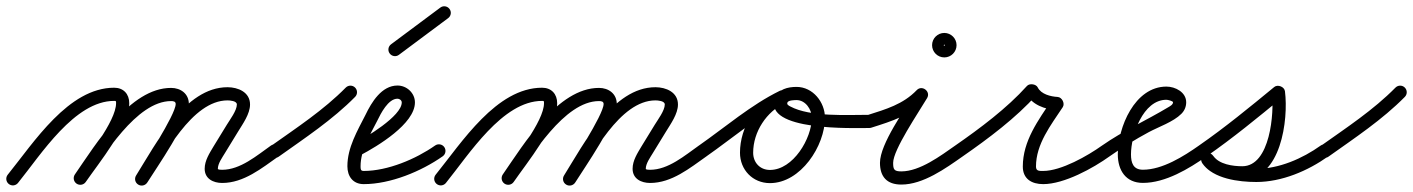

<svg xmlns="http://www.w3.org/2000/svg" viewBox="-35 -558 4504 612"><path d="M-7.2 28.3C1.8 35.6 15 34.2 22.3 25.2C95.8 -65.6 202.8 -236.4 328.9 -236.4C335.2 -236.4 335 -235.8 335 -229.1C335 -171.1 240.6 -55.1 203.7 -2C197.1 7.6 199.5 20.7 209 27.3C218.6 33.9 231.7 31.5 238.3 22C281.4 -40.4 377 -156.7 377 -229.1C377 -258.3 358.6 -278.4 328.9 -278.4C183.5 -278.4 73.1 -104.3 -10.3 -1.2C-17.6 7.8 -16.2 21 -7.2 28.3ZM209 27.3C218.6 33.9 231.7 31.5 238.3 22C295.6 -60.7 399.7 -235.8 510.3 -235.8C517.3 -235.8 525 -234.9 525 -226.5C525 -192 419.7 -31.8 399.1 1.2C393 11 396 24 405.8 30.1C415.6 36.3 428.6 33.3 434.7 23.4C465 -25.1 567 -169.8 567 -226.5C567 -259.2 541 -277.8 510.3 -277.8C378.7 -277.8 271 -99.1 203.7 -2C197.1 7.6 199.5 20.7 209 27.3ZM405.5 30.3C415.3 36.5 428.2 33.5 434.4 23.7C487.7 -61.5 576.7 -238 690.2 -238C697.6 -238 720 -236.6 720 -225C720 -205.5 697.6 -176.2 688.1 -160.5C688.1 -160.5 688.1 -160.5 688.1 -160.5C688.1 -160.5 688.1 -160.5 688.1 -160.5C674.1 -137.7 660.1 -114.8 646.1 -92C646.1 -92 646.1 -91.9 646 -91.9C646 -91.8 645.9 -91.7 645.9 -91.7C632.9 -69.7 617.4 -46.5 617.4 -20C617.4 11.9 644.9 25.2 673.1 25.2C742.2 25.2 799.4 -22 853.1 -59.8C862.6 -66.5 864.8 -79.6 858.2 -89.1C851.5 -98.6 838.4 -100.8 828.9 -94.2C783.8 -62.4 731.2 -16.8 673.1 -16.8C669.1 -16.8 659.4 -16.9 659.4 -20C659.4 -37 673.8 -56.4 682.1 -70.3C682.1 -70.3 682 -70.2 682 -70.2C681.9 -70.1 681.9 -70 681.9 -70C695.9 -92.9 709.9 -115.7 723.9 -138.6C723.9 -138.6 723.9 -138.6 723.9 -138.6C723.9 -138.6 723.9 -138.6 723.9 -138.6C738.9 -163.2 762 -194.9 762 -225C762 -264.2 723.8 -280 690.2 -280C554.2 -280 462 -99.6 398.8 1.4C392.6 11.2 395.6 24.2 405.5 30.3Z M823.9 -63.5C830.6 -54 843.7 -51.8 853.2 -58.5C936.4 -117.7 1025.3 -176.4 1097 -249.3C1105.1 -257.5 1105 -270.8 1096.7 -279C1088.5 -287.1 1075.2 -287 1067 -278.7C997.1 -207.6 910 -150.4 828.8 -92.8C819.4 -86.1 817.2 -73 823.9 -63.5Z M1114.3 -63.5C1167.6 -91.6 1287.6 -163.2 1287.6 -231.5C1287.6 -261.5 1261.5 -285.4 1232 -285.4C1181.4 -285.4 1149.3 -232.1 1130.1 -192.1C1130.1 -192.1 1130.1 -192.2 1130.2 -192.3C1130.2 -192.4 1130.3 -192.5 1130.3 -192.5C1104.1 -140.8 1072.3 -87.7 1072.3 -28.1C1072.3 4.2 1090.1 28.9 1124.3 28.9C1209.6 28.9 1307.7 -11.7 1376.1 -59.8C1385.6 -66.5 1387.8 -79.6 1381.2 -89.1C1374.5 -98.6 1361.4 -100.8 1351.9 -94.2C1290.6 -51.1 1200.9 -13.1 1124.3 -13.1C1114.4 -13.1 1114.3 -18.9 1114.3 -28.1C1114.3 -80 1144.9 -128.4 1167.7 -173.5C1167.7 -173.5 1167.8 -173.6 1167.8 -173.7C1167.9 -173.8 1167.9 -173.9 1167.9 -173.9C1178.6 -196 1202.4 -243.4 1232 -243.4C1238.4 -243.4 1245.6 -238.3 1245.6 -231.5C1245.6 -187.6 1129.6 -119.1 1094.7 -100.7C1084.5 -95.3 1080.6 -82.6 1086 -72.3C1091.4 -62 1104.1 -58.1 1114.3 -63.5Z M1236.5 -383.2C1288.9 -422.2 1341.2 -461.2 1393.5 -500.2C1402.8 -507.1 1404.8 -520.2 1397.8 -529.5C1390.9 -538.8 1377.8 -540.8 1368.5 -533.8C1316.1 -494.8 1263.8 -455.8 1211.5 -416.8C1202.2 -409.9 1200.2 -396.8 1207.2 -387.5C1214.1 -378.2 1227.2 -376.2 1236.5 -383.2Z M1356.8 28.3C1365.8 35.6 1379 34.2 1386.3 25.2C1459.8 -65.6 1566.8 -236.4 1692.9 -236.4C1699.2 -236.4 1699 -235.8 1699 -229.1C1699 -171.1 1604.6 -55.1 1567.7 -2C1561.1 7.6 1563.5 20.7 1573 27.3C1582.6 33.9 1595.7 31.5 1602.3 22C1645.4 -40.4 1741 -156.7 1741 -229.1C1741 -258.3 1722.6 -278.4 1692.9 -278.4C1547.5 -278.4 1437.1 -104.3 1353.7 -1.2C1346.4 7.8 1347.8 21 1356.8 28.3ZM1573 27.3C1582.6 33.9 1595.7 31.5 1602.3 22C1659.6 -60.7 1763.7 -235.8 1874.3 -235.8C1881.3 -235.8 1889 -234.9 1889 -226.5C1889 -192 1783.7 -31.8 1763.1 1.2C1757 11 1760 24 1769.8 30.1C1779.6 36.3 1792.6 33.3 1798.7 23.4C1829 -25.1 1931 -169.8 1931 -226.5C1931 -259.2 1905 -277.8 1874.3 -277.8C1742.7 -277.8 1635 -99.1 1567.7 -2C1561.1 7.6 1563.5 20.7 1573 27.3ZM1769.5 30.3C1779.3 36.5 1792.2 33.5 1798.4 23.7C1851.7 -61.5 1940.7 -238 2054.2 -238C2061.6 -238 2084 -236.6 2084 -225C2084 -205.5 2061.6 -176.2 2052.1 -160.5C2052.1 -160.5 2052.1 -160.5 2052.1 -160.5C2052.1 -160.5 2052.1 -160.5 2052.1 -160.5C2038.1 -137.7 2024.1 -114.8 2010.1 -92C2010.1 -92 2010.1 -91.9 2010 -91.9C2010 -91.8 2009.9 -91.7 2009.9 -91.7C1996.9 -69.7 1981.4 -46.5 1981.4 -20C1981.4 11.9 2008.9 25.2 2037.1 25.2C2106.2 25.2 2163.4 -22 2217.1 -59.8C2226.6 -66.5 2228.8 -79.6 2222.2 -89.1C2215.5 -98.6 2202.4 -100.8 2192.9 -94.2C2147.8 -62.4 2095.2 -16.8 2037.1 -16.8C2033.1 -16.8 2023.4 -16.9 2023.4 -20C2023.4 -37 2037.8 -56.4 2046.1 -70.3C2046.1 -70.3 2046 -70.2 2046 -70.2C2045.9 -70.1 2045.9 -70 2045.9 -70C2059.9 -92.9 2073.9 -115.7 2087.9 -138.6C2087.9 -138.6 2087.9 -138.6 2087.9 -138.6C2087.9 -138.6 2087.9 -138.6 2087.9 -138.6C2102.9 -163.2 2126 -194.9 2126 -225C2126 -264.2 2087.8 -280 2054.2 -280C1918.2 -280 1826 -99.6 1762.8 1.4C1756.6 11.2 1759.6 24.2 1769.5 30.3Z M2187.8 -65C2194.4 -55.5 2207.5 -53.1 2217 -59.8C2298.4 -116.5 2379.7 -187.2 2468.6 -230.6C2479 -235.7 2483.3 -248.3 2478.2 -258.7C2473.1 -269.1 2460.6 -273.4 2450.2 -268.3C2359.1 -223.9 2276.2 -152.3 2193 -94.2C2183.5 -87.6 2181.1 -74.5 2187.8 -65ZM2450.5 -268.5C2375.5 -233.8 2323.7 -153.9 2323.7 -71.2C2323.7 -16.8 2364.3 25.7 2419.2 25.7C2517.3 25.7 2594.6 -93.2 2594.6 -182.5C2594.6 -232.4 2555.9 -281 2504 -281C2476.7 -281 2445.3 -274 2435.2 -244.9C2435.2 -244.9 2435.2 -245 2435.2 -245C2435.2 -245 2435.2 -245.1 2435.2 -245.1C2397.3 -138.8 2689.3 -150 2736 -150C2747.6 -150 2757 -159.4 2757 -171C2757 -182.6 2747.6 -192 2736 -192C2666 -192.1 2547.6 -184.4 2484 -218.7C2478.9 -221.4 2472.5 -224.5 2474.8 -230.9C2474.8 -230.9 2474.8 -231 2474.8 -231C2474.8 -231 2474.8 -231.1 2474.8 -231.1C2477.5 -238.7 2497.6 -239 2504 -239C2532.4 -239 2552.6 -209.2 2552.6 -182.5C2552.6 -116.8 2493.3 -16.3 2419.2 -16.3C2387.5 -16.3 2365.7 -39.9 2365.7 -71.2C2365.7 -137.6 2408 -202.5 2468.2 -230.4C2478.7 -235.3 2483.3 -247.8 2478.4 -258.3C2473.5 -268.8 2461.1 -273.4 2450.5 -268.5Z M2742.3 -151C2809.3 -172.2 2868.3 -190.6 2917.1 -241.5C2925.7 -250.4 2920.6 -262 2911.7 -268.8C2902.8 -275.5 2890.2 -277.4 2883.9 -266.7C2849.9 -209.3 2769.9 -99.6 2769.9 -39C2769.9 5.4 2792.1 30.3 2838 30.3C2907.8 30.3 2979.1 -21.3 3034 -59.8C3043.5 -66.5 3045.9 -79.5 3039.2 -89C3032.5 -98.5 3019.5 -100.9 3010 -94.2C2963.5 -61.7 2897.2 -11.7 2838 -11.7C2815.1 -11.7 2811.9 -17.6 2811.9 -39C2811.9 -80.6 2892.5 -198.7 2920.1 -245.3C2926.4 -256 2922.4 -266.7 2914.6 -272.6C2906.9 -278.5 2895.4 -279.5 2886.9 -270.5C2843.6 -225.5 2789.2 -209.9 2729.7 -191C2718.6 -187.5 2712.5 -175.7 2716 -164.7C2719.5 -153.6 2731.3 -147.5 2742.3 -151ZM2972 -414C2972 -412.6 2976.4 -417 2975 -417C2973.6 -417 2978 -412.6 2978 -414C2978 -415.4 2973.6 -411 2975 -411C2976.4 -411 2972 -415.4 2972 -414ZM2936 -414C2936 -392.5 2953.5 -375 2975 -375C2996.5 -375 3014 -392.5 3014 -414C3014 -435.5 2996.5 -453 2975 -453C2953.5 -453 2936 -435.5 2936 -414Z M3034 -59.8C3115.3 -116.2 3203.4 -182.2 3269.6 -256C3273.7 -260.6 3263.8 -264.5 3253.4 -265.9C3243.1 -267.4 3232.4 -266.3 3235.2 -260.7C3253.1 -224.3 3295.7 -209.1 3333.9 -207C3340.9 -206.7 3338.7 -217.7 3333.9 -227.4C3329 -237.1 3321.4 -245.4 3317.5 -239.6C3274.5 -174.4 3225.2 -109 3225.2 -27.1C3225.2 12.5 3253.8 28.9 3290.1 28.9C3357.2 28.9 3449.1 -21.8 3502.2 -59.9C3511.7 -66.7 3513.8 -79.8 3507.1 -89.2C3500.3 -98.7 3487.2 -100.8 3477.8 -94.1C3432.3 -61.5 3347.5 -13.1 3290.1 -13.1C3277.2 -13.1 3267.2 -12.6 3267.2 -27.1C3267.2 -99.1 3314.6 -159 3352.5 -216.4C3356.4 -222.3 3355.8 -230.3 3352.5 -236.8C3349.2 -243.4 3343.2 -248.6 3336.1 -249C3314 -250.2 3283.5 -257.6 3272.8 -279.3C3270.1 -284.8 3263.6 -288.3 3256.7 -289.2C3249.7 -290.2 3242.5 -288.6 3238.4 -284C3174.4 -212.7 3088.6 -148.8 3010 -94.2C3000.5 -87.6 2998.1 -74.5 3004.8 -65C3011.4 -55.5 3024.5 -53.1 3034 -59.8Z M3502 -59.8C3542.2 -87.8 3583.7 -113.7 3626.9 -136.9C3658.7 -153.9 3705.1 -169.5 3730.6 -195.2C3740.6 -205.2 3746 -217.7 3746 -232C3746 -264.1 3711.3 -282 3683 -282C3581.7 -282 3528 -151.9 3528 -66C3528 -15.5 3553.1 25 3608 25C3679.9 25 3754.5 -20 3811.1 -59.8C3820.6 -66.5 3822.8 -79.6 3816.2 -89.1C3809.5 -98.6 3796.4 -100.8 3786.9 -94.2C3738.2 -59.9 3670.3 -17 3608 -17C3577.2 -17 3570 -38.9 3570 -66C3570 -126.8 3608 -240 3683 -240C3687.3 -240 3704 -236 3704 -232C3704 -224.4 3694.6 -219.6 3689.1 -216.3C3618.7 -174 3546.3 -141.9 3478 -94.2C3468.5 -87.6 3466.1 -74.5 3472.8 -65C3479.4 -55.5 3492.5 -53.1 3502 -59.8Z M3781.7 -65C3788.4 -55.5 3801.4 -53.1 3811 -59.7C3894.7 -117.8 3974.7 -183.5 4053.3 -248.3C4058.9 -252.9 4049.9 -259.9 4039.8 -263.9C4029.6 -267.9 4018.3 -269 4019.2 -261.8C4027 -199.5 4014.1 -28.1 3924.8 -28.1C3894.3 -28.1 3851.1 -34.1 3832.2 -61.1C3824.1 -72.5 3811.5 -72.2 3802.9 -66.2C3794.3 -60.1 3789.8 -48.4 3797.8 -36.9C3832.3 12.2 3914.3 22.1 3969.5 22.1C4050.6 22.1 4133.8 -13.2 4199.2 -59.9C4208.6 -66.7 4210.8 -79.8 4204.1 -89.2C4197.3 -98.6 4184.2 -100.8 4174.8 -94.1C4116.6 -52.5 4041.8 -19.9 3969.5 -19.9C3930.3 -19.9 3857.1 -25.6 3832.2 -61.1C3824.1 -72.5 3811.5 -72.2 3802.9 -66.2C3794.3 -60.1 3789.8 -48.4 3797.8 -36.9C3825.4 2.4 3879.5 13.9 3924.8 13.9C4047.9 13.9 4072.4 -175.9 4060.8 -267.1C4059.9 -274.3 4054.2 -280 4047.3 -282.7C4040.3 -285.5 4032.2 -285.3 4026.7 -280.7C3948.9 -216.7 3869.8 -151.7 3787 -94.3C3777.5 -87.6 3775.1 -74.6 3781.7 -65Z M4169.9 -63.5C4176.6 -54 4189.7 -51.8 4199.2 -58.5C4282.4 -117.7 4371.3 -176.4 4443 -249.3C4451.1 -257.5 4451 -270.8 4442.7 -279C4434.5 -287.1 4421.2 -287 4413 -278.7C4343.1 -207.6 4256 -150.4 4174.8 -92.8C4165.4 -86.1 4163.2 -73 4169.9 -63.5Z"/></svg>

Font: FRB American Cursive Guidelines Arrows Medium
Style: Italic
Weight: 500
Italic angle: -25°
Version: Version 2.0;Modular Font Editor K font №1